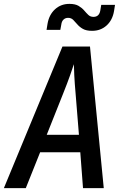

<svg xmlns="http://www.w3.org/2000/svg" viewBox="-21 -970 641 990"><path d="M-1 0 301 -730H443L514 0H407L393 -185H186L112 0ZM220 -275H386L369 -485Q364 -541 362 -582Q360 -623 360 -639Q355 -623 340.5 -582Q326 -541 304 -486ZM454 -811Q424 -811 406.5 -821Q389 -831 378 -844Q367 -857 356.5 -867.5Q346 -878 330 -878Q316 -878 306.5 -869Q297 -860 295 -843L290 -816H219L224 -847Q232 -894 262.5 -922Q293 -950 337 -950Q367 -950 384.5 -939.5Q402 -929 413 -916Q424 -903 434.5 -893Q445 -883 461 -883Q490 -883 496 -915L501 -945H572L567 -913Q559 -866 528.5 -838.5Q498 -811 454 -811Z"/></svg>

Font: NKDuy Mono SemiBold
Style: Italic
Weight: 600
Italic angle: -9°
Monospace: yes
Designer: NKDuy
Foundry: NKDuy
Version: Version 2.251; ttfautohint (v1.8.4.7-5d5b)